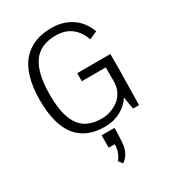

<svg xmlns="http://www.w3.org/2000/svg" viewBox="-234 -856 1140 1263"><g transform="rotate(-30 335.5 -224.0)"><path d="M55.7 0ZM344.7 0ZM292 48.8H389.6V90.3Q387.2 165 380.4 193.8Q367.2 249.5 322.8 279.8L298.8 249.5Q311.5 239.7 324.2 210.9Q336.9 182.1 337.9 143.1H292ZM350.6 0ZM350.6 0ZM350.6 0ZM350.6 0ZM358.9 -728Q443.4 -728 508.3 -685.8Q573.2 -643.6 603.5 -561.5L543.9 -535.2Q493.7 -670.9 358.4 -670.9Q238.8 -670.9 184.6 -591.8Q130.4 -512.7 130.4 -352.1Q130.4 -276.4 141.8 -220.9Q153.3 -165.5 178.7 -125.5Q204.1 -85.4 247.1 -65.4Q290 -45.4 351.1 -45.4Q382.8 -45.4 414.8 -55.9Q446.8 -66.4 475.1 -86.7Q503.4 -106.9 521.2 -140.9Q539.1 -174.8 539.1 -216.8V-324.2H357.4V-385.3H609.4V-283.7L604.5 0H559.1L543.5 -93.3Q515.6 -46.9 461.7 -17.6Q407.7 11.7 342.3 11.7Q55.7 11.7 55.7 -352.5Q55.7 -451.2 77.1 -523.9Q98.6 -596.7 138.9 -641.1Q179.2 -685.5 233.9 -706.8Q288.6 -728 358.9 -728Z"/></g></svg>

Font: Pontano Sans
Style: Regular
Weight: 400
Foundry: vernon adams
Version: 1.0